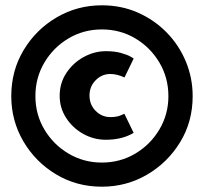

<svg xmlns="http://www.w3.org/2000/svg" viewBox="-20 -692 781 724"><path d="M364 12Q268.5 12 191 -34.8Q113.5 -81.5 68 -159.2Q22.5 -237 22.5 -329.5Q22.5 -425.5 69.2 -503.2Q116 -581 193.8 -626.5Q271.5 -672 364 -672Q437.5 -672 499.8 -644.5Q562 -617 608.5 -569.5Q655 -522 680.8 -460Q706.5 -398 706.5 -329.5Q706.5 -233 659.2 -155.8Q612 -78.5 534.2 -33.2Q456.5 12 364 12ZM364 -79Q433.5 -79 490.5 -113Q547.5 -147 581.2 -204Q615 -261 615 -329.5Q615 -399 581 -456.2Q547 -513.5 490.2 -547.2Q433.5 -581 364 -581Q295 -581 238 -547Q181 -513 147.2 -455.8Q113.5 -398.5 113.5 -329.5Q113.5 -260.5 147.5 -203.5Q181.5 -146.5 238.5 -112.8Q295.5 -79 364 -79ZM379 -165Q333.5 -165 293.8 -187.2Q254 -209.5 229.5 -247.2Q205 -285 205 -330.5Q205 -379 230.5 -417.2Q256 -455.5 296 -477.2Q336 -499 379 -499Q412.5 -499 435.5 -492.5Q458.5 -486 470.5 -479.5Q482.5 -473 484 -471L449.5 -400Q421 -413 396 -413Q364 -413 340.8 -389.5Q317.5 -366 317.5 -332Q317.5 -297 340.8 -273.8Q364 -250.5 396 -250.5Q419 -250.5 432.5 -256L449 -263L484 -191Q440.5 -165 379 -165Z"/></svg>

Font: Lucymar Sans
Style: Bold
Weight: 700
Foundry: The League of Moveable Type (original font) / Main changes by Cristiano Sobral with portions from Mirco Monsees
Version: Version 2.001;August 30, 2020;FontCreator 13.0.0.2681 64-bit